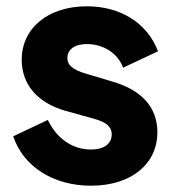

<svg xmlns="http://www.w3.org/2000/svg" viewBox="-20 -578 555 610"><path d="M269 12C396 12 480 -56 480 -158C480 -236 431 -291 340 -318L253 -344C212 -356 194 -371 194 -393C194 -421 217 -438 256 -438C309 -438 355 -408 371 -363L482 -415C448 -505 363 -558 256 -558C133 -558 49 -489 49 -388C49 -310 99 -251 188 -226L281 -200C317 -190 335 -175 335 -152C335 -121 311 -103 269 -103C210 -103 160 -138 132 -197L22 -145C54 -49 149 12 269 12Z"/></svg>

Font: Mluvka ExtraBold
Style: Regular
Weight: 800
Designer: Modified by Jiří Krblich, Original typeface by Gumpita Rahayu
Foundry: Gumpita Rahayu & Jiří Krblich
Version: Version 2.000;Glyphs 3.1.1 (3134)